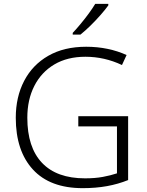

<svg xmlns="http://www.w3.org/2000/svg" viewBox="-20 -968 764 998"><path d="M387 -364H646V-32Q594 -11 536 -0.5Q478 10 410 10Q240 10 151 -87Q62 -184 62 -356Q62 -464 105.5 -547.5Q149 -631 231 -678Q313 -725 428 -725Q486 -725 539 -714Q592 -703 638 -682L614 -630Q523 -673 424 -673Q330 -673 262.5 -633Q195 -593 158.5 -521.5Q122 -450 122 -356Q122 -202 198.5 -121.5Q275 -41 422 -41Q474 -41 514.5 -48.5Q555 -56 588 -67V-311H387ZM543 -948V-940Q528 -919 503.5 -891Q479 -863 451 -835.5Q423 -808 398 -788H358V-797Q376 -816 398.5 -843Q421 -870 441.5 -898Q462 -926 475 -948Z"/></svg>

Font: BC Sans Light
Style: Regular
Weight: 300
Designer: Monotype Design Team
Foundry: Monotype Imaging Inc.
Version: Version 2.000;GOOG;noto-source:20170915:90ef993387c0